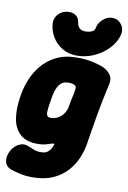

<svg xmlns="http://www.w3.org/2000/svg" viewBox="-109 -853 758 1137"><g transform="rotate(10 270.0 -284.0)"><path d="M167 222Q125 222 90 213.5Q55 205 35 198Q7 186 0.5 161.5Q-6 137 4 108Q19 69 49.5 50.5Q80 32 111 44Q130 51 148.5 59Q167 67 191 67Q212 67 224.5 61Q237 55 245.5 43.5Q254 32 260 17Q265 8 262 5.5Q259 3 254 4Q245 6 232.5 10.5Q220 15 203.5 18.5Q187 22 164 22Q96 22 59.5 -11.5Q23 -45 13.5 -101Q4 -157 14 -225L18 -250Q25 -293 44 -340.5Q63 -388 97 -429Q131 -470 183 -496Q235 -522 307 -522Q359 -522 396.5 -514Q434 -506 463 -495Q493 -483 511.5 -458Q530 -433 521 -398Q509 -345 500 -300Q491 -255 483.5 -213Q476 -171 469 -126.5Q462 -82 453 -28Q446 16 427 60Q408 104 374 141Q340 178 289.5 200Q239 222 167 222ZM215 -143Q236 -143 256 -153.5Q276 -164 290.5 -183.5Q305 -203 309 -228Q314 -260 320 -285.5Q326 -311 329 -334Q331 -344 329.5 -348Q328 -352 323 -358Q317 -362 307 -364.5Q297 -367 283 -367Q261 -367 247 -358.5Q233 -350 223.5 -334.5Q214 -319 208 -297.5Q202 -276 198 -250L194 -225Q186 -175 190 -159Q194 -143 215 -143ZM215 -780Q240 -780 257.5 -766Q275 -752 278 -722Q281 -704 294 -693.5Q307 -683 326 -683Q340 -683 353 -686Q366 -689 374.5 -695.5Q383 -702 385 -713Q390 -743 415.5 -766.5Q441 -790 471 -790H472Q506 -790 526.5 -763.5Q547 -737 540 -703Q529 -656 492.5 -617Q456 -578 406 -555.5Q356 -533 303 -533Q253 -533 215 -555.5Q177 -578 154.5 -615.5Q132 -653 129 -698Q129 -734 154 -757Q179 -780 214 -780Z"/></g></svg>

Font: Winky Sans ExtraBold
Style: Italic
Weight: 800
Italic angle: -8.97852°
Designer: Simon Atzbach
Foundry: typofactur
Version: Version 1.205